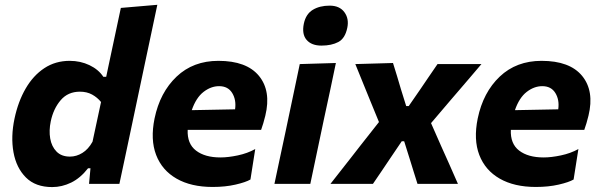

<svg xmlns="http://www.w3.org/2000/svg" viewBox="-20 -766 2498 800"><path d="M197.5 13.5Q128 13.5 88 -26.5Q48 -66.5 36.2 -131.5Q24.5 -196.5 40.5 -272Q55.5 -343 87 -397.2Q118.5 -451.5 164.8 -482Q211 -512.5 270.5 -512.5Q315 -512.5 352.8 -494.5Q390.5 -476.5 410.5 -446H422.5L432.5 -493.5Q445.5 -554 458 -613.2Q470.5 -672.5 483.5 -733L635.5 -746Q623 -687 609.8 -624.5Q596.5 -562 582 -493.5L523.5 -216.5Q510 -153 499.5 -103.2Q489 -53.5 477.5 0H351L357 -65H347Q315 -24 276.5 -5.2Q238 13.5 197.5 13.5ZM271.5 -113.5Q298.5 -113.5 323.2 -128.8Q348 -144 365.5 -175.5L401 -341Q385.5 -360 363.8 -372Q342 -384 313 -384Q263 -384 232.8 -348.5Q202.5 -313 191.5 -260.5Q183.5 -222.5 189.2 -189Q195 -155.5 215.5 -134.5Q236 -113.5 271.5 -113.5Z M866 13Q776 13 715.5 -21.8Q655 -56.5 630.5 -120.5Q606 -184.5 624 -272.5Q646.5 -381 715.8 -446.8Q785 -512.5 890 -512.5Q1007.5 -512.5 1059 -449.8Q1110.5 -387 1085.5 -284Q1077.5 -251 1068 -225H762Q759.5 -167 796.8 -138.5Q834 -110 898.5 -110Q930.5 -110 970.8 -118.5Q1011 -127 1043.5 -145L1023.5 -18Q1003.5 -6.5 961.2 3.2Q919 13 866 13ZM893 -407Q859 -407 828 -383Q797 -359 779 -307L959.5 -310.5Q965 -350 947.5 -378.5Q930 -407 893 -407Z M1123.5 0Q1135 -53.5 1145.5 -103.8Q1156 -154 1169.5 -216L1180 -266Q1195.5 -341 1206.8 -393.2Q1218 -445.5 1229 -499L1379.5 -503.5Q1368 -448.5 1356.8 -395.2Q1345.5 -342 1329 -266L1318.5 -216Q1305.5 -154 1294.8 -103.5Q1284 -53 1273 0ZM1319.5 -576Q1278 -576 1257.5 -599.8Q1237 -623.5 1246 -667.5Q1254.5 -707.5 1283.2 -725Q1312 -742.5 1353.5 -742.5Q1395 -742.5 1415 -715.2Q1435 -688 1427 -650Q1418 -606 1389.8 -591Q1361.5 -576 1319.5 -576Z M1357 0Q1384 -34.5 1404.2 -60.2Q1424.5 -86 1442.5 -109Q1460.5 -132 1481 -158.5L1559 -257.5L1521.5 -349Q1506 -387 1492.8 -419.5Q1479.5 -452 1460.5 -499L1617.5 -503.5Q1627 -473.5 1634.8 -447.5Q1642.5 -421.5 1650.5 -394.5L1672.5 -324H1683L1731 -393.5Q1750 -421.5 1766.5 -445.8Q1783 -470 1803 -499H1986Q1958 -466 1937.5 -442Q1917 -418 1898.8 -396.8Q1880.5 -375.5 1859 -350.5L1776 -253L1818.5 -156.5Q1835 -120 1850.8 -84.5Q1866.5 -49 1888 0H1719.5Q1711 -27 1703.8 -50Q1696.5 -73 1688 -101L1664 -177.5H1654L1605 -105Q1585.5 -75.5 1569.5 -52.2Q1553.5 -29 1534 0Z M2212.5 13Q2122.5 13 2062 -21.8Q2001.5 -56.5 1977 -120.5Q1952.5 -184.5 1970.5 -272.5Q1993 -381 2062.2 -446.8Q2131.5 -512.5 2236.5 -512.5Q2354 -512.5 2405.5 -449.8Q2457 -387 2432 -284Q2424 -251 2414.5 -225H2108.5Q2106 -167 2143.2 -138.5Q2180.5 -110 2245 -110Q2277 -110 2317.2 -118.5Q2357.5 -127 2390 -145L2370 -18Q2350 -6.5 2307.8 3.2Q2265.5 13 2212.5 13ZM2239.5 -407Q2205.5 -407 2174.5 -383Q2143.5 -359 2125.5 -307L2306 -310.5Q2311.5 -350 2294 -378.5Q2276.5 -407 2239.5 -407Z"/></svg>

Font: Commissioner
Style: Bold Italic
Weight: 700
Italic angle: -12°
Designer: Kostas Bartsokas
Foundry: Kostas Bartsokas
Version: Version 1.000; ttfautohint (v1.8.3)